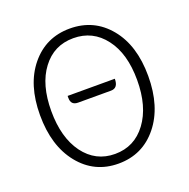

<svg xmlns="http://www.w3.org/2000/svg" viewBox="-133 -869 992 1009"><g transform="rotate(-20 363.0 -364.5)"><path d="M271 -361Q231 -361 231 -401V-413H495Q495 -361 455 -361ZM362 13Q228 13 144 -91Q60 -195 60 -367Q60 -538 144 -640Q228 -742 362 -742Q497 -742 581 -640Q665 -538 665 -367Q665 -195 581 -91Q497 13 362 13ZM362 -41Q471 -41 537 -130Q603 -219 603 -367Q603 -515 537 -601Q471 -688 362 -688Q253 -688 188 -601Q123 -515 123 -367Q123 -219 188 -130Q254 -41 362 -41Z"/></g></svg>

Font: Swei Half Moon CJK SC
Style: Light
Weight: 300
Version: Version 2.071